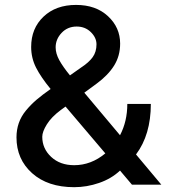

<svg xmlns="http://www.w3.org/2000/svg" viewBox="-20 -755 691 785"><path d="M283.2 10.3Q175.3 10.3 111.3 -46.9Q47.4 -104 47.4 -193.4Q47.4 -224.6 56.9 -252Q66.4 -279.3 86.4 -303.5Q106.4 -327.6 129.6 -347.4Q152.8 -367.2 187 -391.1Q147.5 -439 127.4 -478.5Q107.4 -518.1 107.4 -563Q107.4 -639.2 158 -687Q208.5 -734.9 291 -734.9Q372.1 -734.9 421.6 -688.7Q471.2 -642.6 471.2 -576.7Q471.2 -526.4 446.5 -486.8Q421.9 -447.3 374.5 -412.6L324.7 -376L470.7 -202.1Q500.5 -258.8 500.5 -330.1H596.7Q596.7 -204.1 536.1 -123.5L639.6 0H519.5L470.7 -57.6Q435.5 -24.4 385.3 -7.1Q335 10.3 283.2 10.3ZM410.6 -127.9 248 -319.3 228.5 -305.2Q189.9 -276.4 171.4 -246.3Q152.8 -216.3 152.8 -195.8Q152.8 -147.5 189.2 -113.5Q225.6 -79.6 283.2 -79.6Q352.5 -79.6 410.6 -127.9ZM266.1 -446.8 311 -478.5Q343.3 -499.5 358.9 -521.2Q374.5 -543 374.5 -573.7Q374.5 -601.1 351.3 -623.8Q328.1 -646.5 293.5 -646.5Q256.3 -646.5 231.9 -620.6Q207.5 -594.7 207.5 -561.5Q207.5 -536.1 222.4 -509Q237.3 -481.9 266.1 -446.8Z"/></svg>

Font: Karasuma Gothic
Style: Regular
Weight: 500
Designer: Rasmus Andersson / Ryoko Nishizuka
Foundry: Genbu
Version: Version 1.00